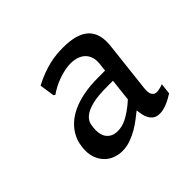

<svg xmlns="http://www.w3.org/2000/svg" viewBox="-111 -878 765 765"><g transform="rotate(-45 271.5 -495.5)"><path d="M345.2 -340.3Q334 -331.5 317.6 -318.6Q301.3 -305.7 281.2 -293.9Q261.2 -282.2 238.5 -273.9Q215.8 -265.6 191.4 -265.6Q170.9 -265.6 151.9 -272.5Q132.8 -279.3 118.7 -293Q104.5 -306.6 95.9 -326.4Q87.4 -346.2 87.4 -372.1Q87.4 -390.6 92 -410.4Q96.7 -430.2 107.9 -449.2Q119.1 -468.3 137.5 -484.9Q155.8 -501.5 182.9 -514.2Q210 -526.9 246.6 -534.2Q283.2 -541.5 331.1 -541.5H368.7L372.6 -577.1Q374.5 -596.2 369.9 -611.3Q365.2 -626.5 354.5 -637.2Q343.8 -647.9 327.6 -653.6Q311.5 -659.2 291.5 -659.2Q276.9 -659.2 259.5 -655.8Q242.2 -652.3 224.6 -646.2Q207 -640.1 190.4 -631.6Q173.8 -623 160.6 -613.3L153.8 -617.7L144.5 -680.7Q170.4 -694.3 193.8 -703.1Q217.3 -711.9 238.5 -716.8Q259.8 -721.7 278.8 -723.4Q297.9 -725.1 314.9 -725.1Q393.1 -725.1 427 -692.9Q460.9 -660.6 453.6 -595.7L429.2 -379.9Q428.7 -374.5 428.7 -366.9Q428.7 -359.4 430.9 -352.3Q433.1 -345.2 438.7 -340.1Q444.3 -335 454.6 -335Q460.4 -335 470.5 -337.2Q480.5 -339.4 490.2 -343.3L484.9 -296.9Q462.9 -282.7 441.7 -274.2Q420.4 -265.6 401.9 -265.6Q384.8 -265.6 374.5 -272.7Q364.3 -279.8 358.2 -290.5Q352.1 -301.3 349.4 -314.5Q346.7 -327.6 345.2 -340.3ZM362.3 -490.7H330.1Q274.9 -490.7 243.7 -482.4Q212.4 -474.1 197 -460.9Q181.6 -447.8 178 -431.6Q174.3 -415.5 174.3 -399.4Q174.3 -368.7 190.4 -351.8Q206.5 -335 233.4 -335Q244.6 -335 257.1 -337.6Q269.5 -340.3 283.7 -347.4Q297.9 -354.5 314.7 -366.2Q331.5 -377.9 351.6 -396Z"/></g></svg>

Font: Proza Libre
Style: Italic
Weight: 400
Designer: Jasper de Waard
Foundry: Jasper de Waard
Version: Version 1.000; ttfautohint (v1.4.1.8-43bc)